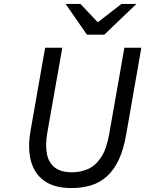

<svg xmlns="http://www.w3.org/2000/svg" viewBox="-20 -942 737 974"><path d="M342 12Q256.5 12 205.5 -24Q154.5 -60 137 -125.2Q119.5 -190.5 135 -279L209 -700H296L220 -269Q209.5 -208 217.8 -162.8Q226 -117.5 257.2 -92.8Q288.5 -68 346 -68Q388.5 -68 426.2 -84.5Q464 -101 492.2 -143Q520.5 -185 534 -262L611 -700H697L620 -259Q607 -184 582.8 -132.2Q558.5 -80.5 523.5 -48.5Q488.5 -16.5 443 -2.2Q397.5 12 342 12ZM421 -766 313 -922H388L476 -829L596 -922H672L509 -766Z"/></svg>

Font: Overpass
Style: Italic
Weight: 400
Italic angle: -10°
Designer: Delve Withrington, Dave Bailey, Thomas Jockin
Foundry: Delve Fonts LLC
Version: Version 4.000